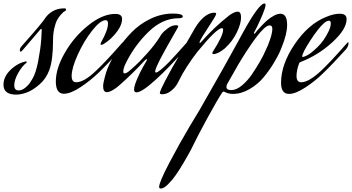

<svg xmlns="http://www.w3.org/2000/svg" viewBox="-47 -518 2024 1104"><path d="M236 -114Q218 -65 179 -31.5Q140 2 106.5 14Q73 26 46 26Q-27 26 -27 -31Q-27 -89 37 -136Q67 -158 102 -165Q107 -165 107 -161Q107 -159 105 -157Q80 -138 57.5 -98Q35 -58 35 -28Q35 2 60 2Q80 2 99.5 -14.5Q119 -31 129 -48L139 -64Q159 -96 172.5 -166Q186 -236 190 -290L193 -344Q193 -352 190 -352L186 -350L87 -234Q76 -221 72 -221Q67 -221 67 -228Q67 -241 74 -248L83 -259Q197 -387 213 -414Q228 -437 257 -454Q285 -470 323 -470Q333 -470 333 -462Q333 -457 325 -453Q322 -452 317.5 -448.5Q313 -445 301.5 -432Q290 -419 281 -402Q272 -385 265 -354.5Q258 -324 258 -287Q258 -172 236 -114Z M517 -97Q472 -54 415.5 -16.5Q359 21 320 21Q274 21 274 -50Q274 -125 327 -216.5Q380 -308 461.5 -373Q543 -438 616 -438Q655 -438 655 -409Q655 -359 590 -296Q584 -290 564 -275Q544 -260 536 -260Q531 -260 531 -265L534 -274Q574 -345 574 -382Q574 -402 561 -402Q530 -402 482.5 -341.5Q435 -281 400 -203.5Q365 -126 365 -81Q365 -45 391 -45Q436 -45 504 -110Q557 -159 656 -272Q659 -275 661 -275Q663 -275 663 -271Q663 -252 648 -234Q574 -152 517 -97Z M852 -63Q769 13 738 13Q724 13 724 -3Q724 -23 741.5 -64Q759 -105 777 -136L795 -167Q799 -174 799 -176Q799 -178 797 -178Q793 -178 782 -167Q752 -134 713.5 -96.5Q675 -59 651 -38L628 -18Q589 12 568 12Q546 12 546 -22Q546 -39 555.5 -74Q565 -109 570 -121Q593 -177 627.5 -230Q662 -283 709 -331.5Q756 -380 818.5 -410Q881 -440 948 -440Q1004 -440 1004 -423Q1004 -413 979 -413Q887 -413 806.5 -334.5Q726 -256 676 -154Q662 -126 662 -107Q662 -96 669 -96Q681 -96 700 -113Q712 -124 732.5 -142Q753 -160 799 -211Q845 -262 872 -306Q876 -314 884.5 -325Q893 -336 917 -354.5Q941 -373 965 -373Q978 -373 978 -366Q978 -364 975 -359Q971 -351 952.5 -319Q934 -287 918 -258.5Q902 -230 884 -196.5Q866 -163 855.5 -139Q845 -115 845 -107Q845 -101 850 -101Q865 -101 923 -159Q967 -205 1026 -272Q1029 -275 1031 -275Q1033 -275 1033 -271Q1033 -252 1018 -234Q920 -125 852 -63Z M1182 -207Q1174 -207 1174 -213Q1174 -216 1177 -221Q1236 -313 1236 -347Q1236 -356 1229 -356Q1199 -356 1088 -220Q1055 -178 1026.5 -133Q998 -88 987 -64L975 -41Q963 -17 938 3.5Q913 24 886 24Q872 24 872 17Q872 11 880.5 -8Q889 -27 901 -50Q913 -73 925 -95Q937 -117 945 -132L954 -147L1059 -330Q1120 -445 1187 -445Q1196 -445 1196 -438Q1196 -429 1152.5 -363.5Q1109 -298 1102 -280Q1100 -274 1100 -273Q1100 -271 1102 -271Q1104 -271 1109 -276Q1184 -361 1268 -427Q1273 -432 1290 -441.5Q1307 -451 1320 -451Q1339 -451 1339 -418Q1339 -382 1315 -332Q1291 -282 1250 -244L1246 -240Q1242 -237 1237.5 -233.5Q1233 -230 1226 -225Q1219 -220 1212 -216.5Q1205 -213 1197 -210Q1189 -207 1182 -207Z M1260 -36Q1255 -27 1255 -18Q1255 0 1283 0Q1312 0 1344 -26.5Q1376 -53 1401.5 -90.5Q1427 -128 1448.5 -165.5Q1470 -203 1481 -230L1493 -256Q1519 -321 1519 -351Q1519 -372 1504 -372Q1495 -372 1486 -366Q1454 -346 1397.5 -263.5Q1341 -181 1301 -108ZM1473 -498Q1480 -498 1480 -490Q1480 -476 1463.5 -436Q1447 -396 1431 -364L1414 -331Q1413 -329 1413 -327Q1413 -324 1415 -324Q1417 -324 1421 -328Q1424 -333 1430 -340Q1436 -347 1454 -366.5Q1472 -386 1488.5 -400.5Q1505 -415 1526.5 -427Q1548 -439 1565 -439Q1604 -439 1604 -375Q1604 -323 1573 -247Q1573 -245 1561.5 -219Q1550 -193 1525 -152Q1500 -111 1468 -72.5Q1436 -34 1388.5 -6Q1341 22 1291 22Q1277 22 1265 18.5Q1253 15 1247 11.5Q1241 8 1239 8L1232 12Q1205 52 1146 160Q1087 268 1052 341Q1047 350 1039 365Q1031 380 1008 419Q985 458 964.5 487.5Q944 517 919.5 541.5Q895 566 878 566Q868 566 868 557Q868 530 926.5 418.5Q985 307 1044 208L1103 110Q1248 -143 1329 -292Q1331 -296 1335 -303.5Q1339 -311 1351 -332.5Q1363 -354 1374 -373.5Q1385 -393 1400 -416.5Q1415 -440 1428 -457.5Q1441 -475 1453 -486.5Q1465 -498 1473 -498Z M1843 -339Q1855 -364 1855 -383Q1855 -399 1845 -399Q1839 -399 1831.5 -395.5Q1824 -392 1820 -388L1815 -384Q1784 -357 1737.5 -285.5Q1691 -214 1691 -194Q1691 -190 1693 -190Q1699 -190 1719.5 -200Q1740 -210 1778.5 -247Q1817 -284 1843 -339ZM1798 -110Q1851 -159 1950 -272Q1953 -275 1955 -275Q1957 -275 1957 -271Q1957 -252 1942 -234Q1868 -152 1811 -97Q1769 -55 1711 -16.5Q1653 22 1615 22Q1569 22 1569 -42Q1569 -148 1647.5 -264Q1726 -380 1829 -421Q1872 -439 1907 -439Q1946 -439 1946 -408Q1946 -350 1864 -275Q1782 -200 1680 -161Q1676 -160 1673 -154Q1658 -113 1658 -81Q1658 -45 1685 -45Q1728 -45 1798 -110Z"/></svg>

Font: Aguafina Script
Style: Regular
Weight: 400
Designer: Angel Koziupa and Alejandro Paul
Foundry: Angel Koziupa and Alejandro Paul
Version: Version 1.000